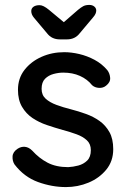

<svg xmlns="http://www.w3.org/2000/svg" viewBox="-20 -750 518 780"><path d="M39 -82Q30 -96 31 -114.5Q32 -133 52 -146Q66 -155 81.5 -153.5Q97 -152 111 -138Q139 -107 173.5 -89Q208 -71 257 -71Q277 -72 298 -77.5Q319 -83 334 -97.5Q349 -112 349 -140Q349 -165 333 -180Q317 -195 291 -204.5Q265 -214 235 -222Q203 -231 170.5 -242Q138 -253 112 -270.5Q86 -288 69.5 -316Q53 -344 53 -385Q53 -432 79.5 -466Q106 -500 148.5 -519Q191 -538 241 -538Q270 -538 302 -530.5Q334 -523 364 -507Q394 -491 416 -465Q426 -452 427.5 -434Q429 -416 411 -402Q399 -392 382 -393Q365 -394 354 -404Q335 -428 305 -441.5Q275 -455 237 -455Q218 -455 197.5 -449.5Q177 -444 163 -430Q149 -416 149 -389Q149 -364 165.5 -349Q182 -334 209 -324Q236 -314 268 -306Q299 -298 329.5 -287Q360 -276 384.5 -258.5Q409 -241 424.5 -213.5Q440 -186 440 -144Q440 -95 411.5 -60.5Q383 -26 339.5 -8Q296 10 248 10Q191 10 134.5 -10.5Q78 -31 39 -82ZM223 -590Q190 -590 171 -615L118 -678Q107 -691 107 -705Q107 -716 116 -722.5Q125 -729 141 -729Q156 -729 179 -710L251 -650L229 -651L297 -710Q309 -720 318.5 -725Q328 -730 343 -730Q355 -730 363 -723.5Q371 -717 371 -707Q371 -701 368 -694Q365 -687 357 -678L304 -615Q285 -590 252 -590Z"/></svg>

Font: Quicksand Light SemiBold
Style: Regular
Weight: 600
Version: Version 3.006